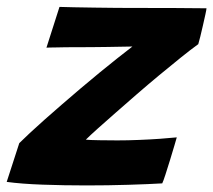

<svg xmlns="http://www.w3.org/2000/svg" viewBox="-56 -546 633 570"><path d="M425.6 -1.6Q385.8 0.8 325.3 2.6Q264.9 4.5 200.4 4.5Q133.8 4.5 70.4 2.2Q7.1 -0.1 -36.1 -6L1.2 -121Q13.5 -133.4 32.6 -151.1Q51.6 -168.9 75.8 -190.3Q100 -211.8 127.3 -235.4Q154.6 -259.1 182.9 -283.1Q211.2 -307.1 239 -329.9Q266.8 -352.8 291.9 -372.6Q317 -392.5 337.1 -407.9Q328.1 -407.8 308 -407.4Q287.9 -407 262.7 -406.6Q237.5 -406.1 211.8 -406Q186 -405.9 165.9 -405.9Q152 -405.9 137.9 -405.7Q123.9 -405.5 112.1 -405.2Q100.2 -405 92.2 -404.9Q84.1 -404.8 81.9 -404.5L120.6 -525.5Q136.5 -525 163.8 -524.4Q191 -523.9 224.1 -523.4Q257.2 -522.9 291.2 -522.6Q325.2 -522.4 355 -522.4Q406 -522.4 461.2 -522.2Q516.4 -522 557 -521.4Q557 -518 553.9 -503.8Q550.8 -489.5 546.6 -471.2Q542.5 -453 538.6 -437.2Q534.6 -421.5 532.6 -414.9Q510.2 -398.8 480.3 -374.7Q450.4 -350.6 416.8 -322.8Q383.2 -294.9 349.9 -266Q316.6 -237.1 286.7 -210.8Q256.8 -184.5 233.7 -163.9Q210.6 -143.2 198.8 -131.4Q209.9 -130.1 238.9 -129.7Q268 -129.2 292.2 -129.2Q323.5 -129.2 356.6 -130.6Q389.8 -131.9 419.2 -134Q448.6 -136.1 468.8 -138.2Q467.4 -133.1 461.8 -114.1Q456.1 -95.1 448.9 -71.3Q441.6 -47.5 435.2 -27.8Q428.8 -8 425.6 -1.6Z"/></svg>

Font: Grandstander Thin
Style: Italic
Weight: 100
Italic angle: -15°
Designer: Tyler Finck
Foundry: Etcetera Type Co
Version: Version 1.200